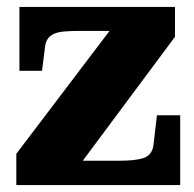

<svg xmlns="http://www.w3.org/2000/svg" viewBox="-20 -533 558 553"><path d="M199 -44 183 -70H319Q346 -70 364.5 -72Q383 -74 395 -78.5Q407 -83 413.5 -92Q420 -101 422 -115L432 -201H499V0H27V-90L316 -471L367 -444H212Q186 -444 167 -442.5Q148 -441 136.5 -436Q125 -431 118.5 -422.5Q112 -414 110 -400L101 -329H36V-513H484V-427Z"/></svg>

Font: Roboto Serif 36pt
Style: Bold
Weight: 700
Version: Version 1.008